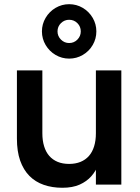

<svg xmlns="http://www.w3.org/2000/svg" viewBox="-20 -873 664 908"><path d="M307 -595.8Q272.4 -595.8 242.8 -613.2Q213.2 -630.6 195.8 -660.1Q178.3 -689.7 178.3 -724.5Q178.3 -759.1 195.8 -788.7Q213.2 -818.3 242.8 -835.8Q272.4 -853.2 307 -853.2Q341.8 -853.2 371.4 -835.8Q400.9 -818.3 418.3 -788.7Q435.7 -759.1 435.7 -724.5Q435.7 -689.7 418.4 -660.1Q401.1 -630.4 371.4 -613.1Q341.8 -595.8 307 -595.8ZM307 -669.5Q330 -669.5 346 -685.8Q362 -702 362 -724.5Q362 -747.5 346 -763.5Q330 -779.5 307 -779.5Q284.5 -779.5 268.2 -763.5Q252 -747.5 252 -724.5Q252 -702 268.2 -685.8Q284.5 -669.5 307 -669.5ZM180.3 -242.8Q180.3 -208.5 188.6 -181.4Q196.9 -154.2 212.9 -135.8Q228.9 -117.4 252.5 -107.6Q276 -97.8 306.7 -97.8Q336.9 -97.8 360.6 -107.4Q384.2 -117 400.5 -135.4Q416.7 -153.8 425.1 -181Q433.5 -208.1 433.5 -242.8L460.2 -157.6Q456.1 -126 444.8 -95Q433.4 -63.9 411.8 -39.5Q390.2 -15 356.8 0Q323.2 15 274.8 15Q226.8 15 187.1 1.2Q147.3 -12.6 119 -41.2Q90.7 -69.9 75.3 -113.6Q60 -157.3 60 -217.3V-540H180.3ZM553.8 -540V0H433.5V-540Z"/></svg>

Font: Vela Sans GX ExtLt
Style: Regular
Weight: 200
Designer: Principal design: Mikhail Sharanda - project Manrope.
Design modification: Ravid Balaliev
Foundry: Mikhail Sharanda
Version: Version 1.001